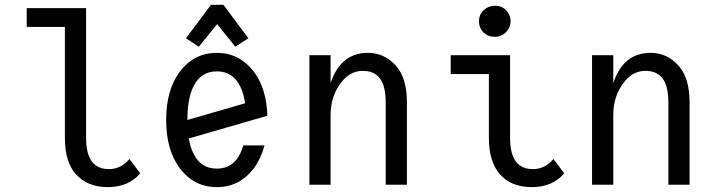

<svg xmlns="http://www.w3.org/2000/svg" viewBox="-20 -766 2970 796"><path d="M561.5 -47.4Q512.7 9.8 426.8 9.8Q342.3 9.8 293.5 -44.9Q249 -94.7 249 -195.8V-654.3H90.8V-732.4H336.9V-195.8Q336.9 -127.4 361.8 -95.2Q385.3 -64.9 432.1 -64.9Q481.4 -64.9 516.6 -106.9Q516.6 -106.9 561.5 -47.4Z M751 -607.4 854.5 -746.1H906.2L1009.8 -607.4L955.6 -572.3L880.4 -666L804.2 -572.3ZM1076.7 -163.1Q1061.5 -107.4 1032.2 -68.4Q973.6 9.8 878.9 9.8Q784.7 9.8 725.6 -68.4Q668.9 -143.1 668.9 -268.6Q668.9 -394 725.6 -468.8Q784.7 -546.9 878.9 -546.9Q972.7 -546.9 1032.2 -468.8Q1085 -399.4 1088.4 -286.1L762.7 -191.9Q769 -156.2 781.7 -129.9Q812 -66.9 878.9 -66.9Q945.8 -66.9 976.1 -129.9Q983.4 -145 988.8 -163.1ZM756.8 -268.6 996.1 -337.9Q990.2 -378.4 976.1 -407.2Q945.3 -470.2 878.9 -470.2Q812.5 -470.2 781.7 -407.2Q756.8 -356 756.8 -268.6Z M1262.7 0V-537.1H1350.6V-421.4Q1392.1 -546.9 1505.4 -546.9Q1574.7 -546.9 1622.6 -492.2Q1667 -441.4 1667 -341.3V0H1579.1V-341.3Q1579.1 -410.2 1554.2 -441.9Q1530.8 -472.2 1483.9 -472.2Q1434.6 -472.2 1399.4 -430.2Q1350.6 -372.1 1350.6 -289.1V0Z M2031.2 -742.2Q2060.1 -742.2 2077.1 -724.6Q2096.7 -704.6 2096.7 -677.7Q2096.7 -650.9 2077.1 -631.8Q2058.1 -613.3 2031.2 -613.3Q2003.4 -613.3 1985.4 -630.9Q1965.8 -649.9 1965.8 -677.7Q1965.8 -705.6 1985.4 -723.9Q2004.9 -742.2 2031.2 -742.2ZM2319.3 -47.4Q2270.5 9.8 2185.1 9.8Q2098.1 9.8 2051.3 -44.9Q2006.8 -96.7 2006.8 -195.8V-459H1848.6V-537.1H2094.7V-195.8Q2094.7 -127.4 2119.6 -95.2Q2143.1 -64.9 2189.9 -64.9Q2239.3 -64.9 2274.4 -106.9Z M2434.6 0V-537.1H2522.5V-421.4Q2564 -546.9 2677.2 -546.9Q2746.6 -546.9 2794.4 -492.2Q2838.9 -441.4 2838.9 -341.3V0H2751V-341.3Q2751 -410.2 2726.1 -441.9Q2702.6 -472.2 2655.8 -472.2Q2606.4 -472.2 2571.3 -430.2Q2522.5 -372.1 2522.5 -289.1V0Z"/></svg>

Font: Consola Mono
Style: Book
Weight: 400
Monospace: yes
Designer: Wojciech Kalinowski "wmk69" (wmk69@o2.pl)
Foundry: Wojciech Kalinowski "wmk69" (wmk69@o2.pl)
Version: Version 2.1.0